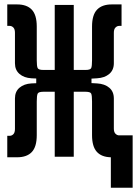

<svg xmlns="http://www.w3.org/2000/svg" viewBox="-20 -716 626 877"><path d="M13.2 2.4V-95.7H24.4Q33.7 -95.7 41 -103Q48.3 -110.4 48.3 -127V-266.1Q48.3 -297.9 69.1 -315.4Q89.8 -333 123.5 -335L145.5 -335.9V-357.4L123.5 -358.4Q89.8 -360.4 69.1 -378.2Q48.3 -396 48.3 -427.2V-566.4Q48.3 -583 41 -590.3Q33.7 -597.7 24.4 -597.7H13.2V-695.8H58.1Q102.5 -695.8 125.2 -671.9Q147.9 -647.9 147.9 -594.7V-440.9Q147.9 -414.1 151.9 -405.3Q155.8 -396.5 178.2 -396.5H230V-693.4H316.9V-396.5H370.6Q393.1 -396.5 396.7 -405.3Q400.4 -414.1 400.4 -440.9V-594.7Q400.4 -647.9 423.3 -671.9Q446.3 -695.8 490.2 -695.8H535.2V-597.7H523.9Q515.1 -597.7 507.6 -590.3Q500 -583 500 -566.4V-427.2Q500 -396 479 -378.2Q458 -360.4 423.3 -358.4L397.9 -356.9V-336.4L423.3 -335Q458 -333 479 -315.4Q500 -297.9 500 -266.1V-128.9Q500 -112.3 507.6 -105Q515.1 -97.7 523.9 -97.7H585.9V141.6H486.3V2.4Q443.8 1.5 422.1 -22.7Q400.4 -46.9 400.4 -98.6V-252.4Q400.4 -279.3 396.7 -288.1Q393.1 -296.9 370.6 -296.9H316.9V0H230V-296.9H178.2Q155.8 -296.9 151.9 -288.1Q147.9 -279.3 147.9 -252.4V-98.6Q147.9 -45.4 125.2 -21.5Q102.5 2.4 58.1 2.4Z"/></svg>

Font: Caskaydia Cove Medium
Style: Regular
Weight: 500
Monospace: yes
Designer: Aaron Bell
Foundry: Saja Typeworks
Version: Version 4.300; ttfautohint (v1.8.3)